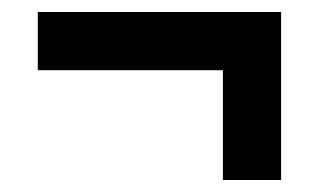

<svg xmlns="http://www.w3.org/2000/svg" viewBox="-20 -521 532 320"><path d="M351.5 -221V-404H43V-501H448.5V-221Z"/></svg>

Font: Big Shoulders Display Thin ExtraBold
Style: Regular
Weight: 800
Version: Version 2.002